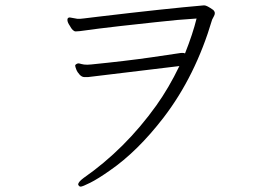

<svg xmlns="http://www.w3.org/2000/svg" viewBox="-20 -687 1040 715"><path d="M240 -622 268 -617H279Q282 -617 293.5 -618.5Q305 -620 347 -625Q599 -655 739 -667H741Q750 -667 774 -650Q780 -644 780 -638Q780 -632 776 -625.5Q772 -619 770 -614Q708 -404 589 -249Q492 -123 389 -52Q345 -21 316 -6.5Q287 8 280.5 8Q274 8 271 0Q271 -9 291 -24Q446 -132 562 -294Q609 -360 648 -441L308 -400H294Q285 -400 276.5 -409Q268 -418 264 -428.5Q260 -439 260 -442.5Q260 -446 264.5 -448.5Q269 -451 272 -451Q275 -451 283.5 -448.5Q292 -446 305 -446L320 -447Q450 -460 543.5 -473.5Q637 -487 645 -488.5Q653 -490 659.5 -490Q666 -490 669 -488Q698 -561 712 -618Q644 -614 560.5 -604.5Q477 -595 428 -590Q333 -579 303 -574.5Q273 -570 262 -570Q251 -570 240 -591Q231 -604 231 -613Q231 -622 240 -622Z"/></svg>

Font: ToneOZ-Pinyin-WenKai-Light
Style: Light
Weight: 300
Designer: Fontworks Inc.
Foundry: ToneOZ
Version: Version 0.240331